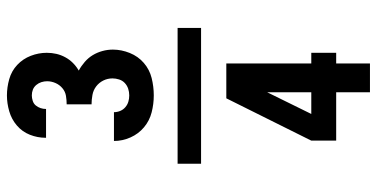

<svg xmlns="http://www.w3.org/2000/svg" viewBox="-280 -612 1061 540"><g transform="rotate(-90 250.0 -342.5)"><path d="M251 -440Q227 -440 203.5 -446Q180 -452 161.5 -467.5Q143 -483 133 -505.5Q123 -528 123 -552H204Q204 -543 207.5 -534.5Q211 -526 218 -520Q225 -514 233.5 -511.5Q242 -509 251 -509Q261 -509 270 -512Q279 -515 286 -521.5Q293 -528 296 -537.5Q299 -547 299 -556Q299 -570 293 -582Q287 -594 276.5 -602Q266 -610 252.5 -612.5Q239 -615 226 -615V-685Q238 -685 250 -687Q262 -689 271.5 -697Q281 -705 286 -716.5Q291 -728 291 -740Q291 -748 288.5 -756Q286 -764 280.5 -770.5Q275 -777 267.5 -780Q260 -783 251 -783Q244 -783 236 -780.5Q228 -778 223 -772Q218 -766 215.5 -758.5Q213 -751 213 -743H132V-744Q132 -767 140.5 -788.5Q149 -810 166.5 -825Q184 -840 206.5 -846.5Q229 -853 251 -853Q274 -853 297 -846.5Q320 -840 337 -824Q354 -808 362.5 -786Q371 -764 371 -741Q371 -727 368 -714Q365 -701 358.5 -689Q352 -677 342.5 -667.5Q333 -658 321 -651Q334 -644 345.5 -634Q357 -624 364.5 -611.5Q372 -599 376 -584.5Q380 -570 380 -555Q380 -531 370.5 -507.5Q361 -484 342.5 -468Q324 -452 300 -446Q276 -440 251 -440ZM441 -307H59V-373H441ZM260 168V73H124V3L243 -236H341V3H371V73H341V168ZM199 3H260V-121Z"/></g></svg>

Font: Iosevka SS18
Style: Bold
Weight: 700
Monospace: yes
Designer: Belleve Invis
Foundry: Belleve Invis
Version: Version 25.1.1; ttfautohint (v1.8.4)